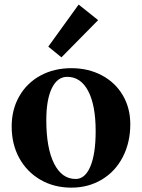

<svg xmlns="http://www.w3.org/2000/svg" viewBox="-20 -820 632 855"><path d="M32 -256.9Q32 -332 65.8 -391.3Q99.7 -450.6 160.1 -483.5Q220.6 -516.4 297.8 -516.4Q373.4 -516.4 433.4 -484.5Q493.5 -452.6 526.8 -395.8Q560.2 -339 560.2 -266.8Q560.2 -185.7 526.9 -121Q493.6 -56.4 433.5 -20.4Q373.4 15.6 297.8 15.6Q220.6 15.6 160.1 -19.5Q99.7 -54.5 65.8 -116.1Q32 -177.7 32 -256.9ZM406 -235.9Q406 -351.2 372.8 -414.5Q339.6 -477.8 279.4 -477.8Q235.2 -477.8 210.7 -426.9Q186.2 -376 186.2 -285Q186.2 -160.8 220.7 -91.9Q255.2 -23 316.8 -23Q359 -23 382.5 -78.9Q406 -134.8 406 -235.9ZM195 -612.4 330.2 -799.6 417 -730.4 253.6 -564.6Z"/></svg>

Font: Wittgenstein
Style: Regular
Weight: 400
Designer: Jörg Drees
Foundry: Jörg Drees
Version: Version 1.003;Glyphs 3.1.2 (3151)